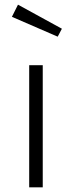

<svg xmlns="http://www.w3.org/2000/svg" viewBox="-20 -802 307 822"><path d="M163 0H105V-523H163ZM245 -679 227 -645 31 -730 57 -782Z"/></svg>

Font: Fira Sans Light
Style: Regular
Weight: 300
Designer: bBox Type GmbH & Carrois Corporate GbR & Edenspiekermann AG
Foundry: bBox Type GmbH & Carrois Corporate GbR & Edenspiekermann AG
Version: Version 4.301